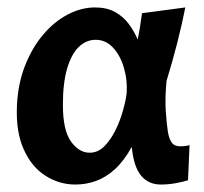

<svg xmlns="http://www.w3.org/2000/svg" viewBox="-20 -485 551 519"><path d="M183.5 13.8Q139.9 13.8 102.5 -10.2Q65.1 -34.1 43.9 -81.8Q22.6 -129.5 25.8 -199.6Q28.5 -258.3 47.4 -306.8Q66.3 -355.3 96.1 -390.7Q125.8 -426.1 162.6 -445.5Q199.3 -464.9 237.1 -464.9Q268.6 -464.9 290.7 -452.7Q312.8 -440.6 327.8 -420.6Q342.8 -400.6 352.3 -378Q354.7 -389.1 358.3 -411.1Q361.9 -433 363.9 -449.3L480.9 -464.9Q472.3 -421 459.4 -370.1Q446.4 -319.2 430.2 -266.3Q425.8 -219.5 428.1 -184.8Q430.4 -150.1 434 -127.6Q437.2 -109.3 444.3 -99.4Q451.4 -89.5 467.2 -89.5Q474.3 -89.5 481.4 -90.4Q488.4 -91.4 492.4 -92.8L488.2 2.3Q473.2 6.9 454.4 10.3Q435.5 13.8 414.2 13.8Q382 13.8 361.8 -9.7Q341.7 -33.1 336.1 -87.8Q315 -49.9 290.6 -27.6Q266.1 -5.4 239.4 4.2Q212.7 13.8 183.5 13.8ZM222.4 -72.2Q244.9 -72.2 262.3 -89.9Q279.7 -107.6 292.5 -133.7Q305.2 -159.9 312.8 -187.5Q320.5 -215.1 322.4 -233.9Q324.7 -269.2 314.8 -302.2Q305 -335.3 285.5 -356.3Q266 -377.4 238.3 -377.4Q213 -377.4 193 -358.1Q173 -338.8 161.5 -299.9Q150 -260.9 150 -201.6Q150 -133.1 171.8 -102.6Q193.5 -72.2 222.4 -72.2Z"/></svg>

Font: Ancizar Sans Thin
Style: Italic
Weight: 100
Italic angle: -4°
Designer: Cesar Puertas, Viviana Monsalve, Julian Moncada, Julian Prieto, Jose Castro, Mariel Hernandez, Felipe Aragon, Sara Alarc
Version: Version 8.100